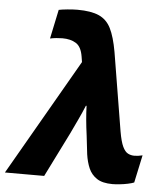

<svg xmlns="http://www.w3.org/2000/svg" viewBox="-114 -813 755 872"><g transform="rotate(5 263.5 -377.5)"><path d="M431 10Q385 10 359.5 -7Q334 -24 322 -52Q310 -80 305 -115L295 -201Q285 -273 283 -334H280Q266 -300 251 -268.5Q236 -237 220 -203L119 0H-60L245 -530L241 -555Q234 -599 209.5 -614.5Q185 -630 147 -630Q135 -630 119.5 -628.5Q104 -627 91 -624L119 -757Q133 -760 158.5 -762.5Q184 -765 204 -765Q266 -765 302 -749Q338 -733 357 -695Q376 -657 388 -589L447 -231Q455 -185 465.5 -163Q476 -141 489.5 -134Q503 -127 519 -127Q536 -127 556 -132L529 -6Q520 -2 501.5 2Q483 6 463 8Q443 10 431 10Z"/></g></svg>

Font: Noto Sans ExtraBold
Style: Italic
Weight: 800
Italic angle: -12°
Designer: Monotype Design Team
Foundry: Monotype Imaging Inc.
Version: Version 2.013; ttfautohint (v1.8.4.7-5d5b)